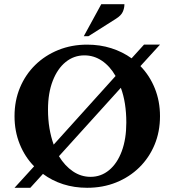

<svg xmlns="http://www.w3.org/2000/svg" viewBox="-20 -882 829 912"><path d="M49 10 142 -92Q98 -137 73.5 -198Q49 -259 49 -330Q49 -404 75 -466Q101 -528 147.5 -573.5Q194 -619 257 -644.5Q320 -670 394 -670Q455 -670 508.5 -653Q562 -636 605 -605L664 -670H740L647 -568Q691 -523 715.5 -462Q740 -401 740 -330Q740 -256 714 -194Q688 -132 641.5 -86.5Q595 -41 532 -15.5Q469 10 394 10Q333 10 280 -7Q227 -24 184 -56L124 10ZM208 -362Q208 -314 215 -272.5Q222 -231 235 -195L529 -521Q502 -568 464 -593.5Q426 -619 381 -619Q331 -619 292 -587.5Q253 -556 230.5 -498Q208 -440 208 -362ZM410 -42Q460 -42 498.5 -74Q537 -106 558.5 -164Q580 -222 580 -300Q580 -347 573.5 -388.5Q567 -430 554 -465L260 -140Q288 -94 326.5 -68Q365 -42 410 -42ZM378 -710 461 -862H571Q571 -843 563 -825.5Q555 -808 531 -793L400 -710Z"/></svg>

Font: Spectral
Style: Bold
Weight: 700
Designer: Jean-Baptiste Levee
Foundry: Production Type
Version: Version 2.001